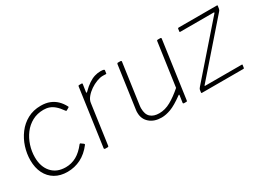

<svg xmlns="http://www.w3.org/2000/svg" viewBox="-36 -1011 1994 1492"><g transform="rotate(-30 961.0 -265.0)"><path d="M333 -540Q378 -540 412 -526.5Q446 -513 471 -489Q496 -465 514 -431Q517 -427 516.5 -424.5Q516 -422 514 -420L489 -406Q487 -405 484.5 -407Q482 -409 479 -413Q456 -446 433.5 -465.5Q411 -485 387.5 -493.5Q364 -502 336 -502Q279 -502 234 -477.5Q189 -453 158 -411.5Q127 -370 110.5 -319Q94 -268 94 -215Q94 -130 139.5 -79Q185 -28 265 -28Q317 -28 361.5 -53Q406 -78 446 -130Q452 -136 456 -131L477 -116Q479 -115 480.5 -111.5Q482 -108 480 -105Q458 -76 432.5 -54Q407 -32 379 -18Q351 -4 321 3Q291 10 259 10Q195 10 148.5 -17.5Q102 -45 77 -95Q52 -145 52 -212Q52 -271 70.5 -329Q89 -387 125 -435Q161 -483 213.5 -511.5Q266 -540 333 -540Z M601 0Q597 0 594 -3Q591 -6 592 -10L664 -522Q665 -527 666.5 -528.5Q668 -530 672 -530H693Q698 -530 700 -528Q702 -526 701 -521L691 -455Q690 -450 693 -449.5Q696 -449 700 -453Q733 -486 761.5 -505Q790 -524 816.5 -532Q843 -540 869 -540Q889 -540 897 -537Q905 -534 904 -529L900 -503Q900 -501 899.5 -500Q899 -499 897 -499Q893 -499 886 -499.5Q879 -500 867 -500Q843 -500 812.5 -488.5Q782 -477 753.5 -457.5Q725 -438 705 -413.5Q685 -389 682 -364L632 -8Q631 -4 629.5 -2Q628 0 623 0H601Z M1103 10Q1038 10 997.5 -25Q957 -60 957 -117Q957 -122 957 -127.5Q957 -133 958 -138L1012 -521Q1013 -526 1015 -528Q1017 -530 1021 -530H1043Q1048 -530 1050.5 -527.5Q1053 -525 1052 -520L1001 -158Q1000 -151 999.5 -144.5Q999 -138 999 -132Q999 -78 1026.5 -53Q1054 -28 1104 -28Q1156 -28 1207 -56.5Q1258 -85 1314 -134L1369 -522Q1370 -527 1372 -528.5Q1374 -530 1378 -530H1400Q1405 -530 1407.5 -527.5Q1410 -525 1409 -520L1337 -8Q1336 -4 1335 -2Q1334 0 1329 0H1308Q1304 0 1301.5 -2.5Q1299 -5 1300 -9L1309 -70Q1310 -75 1308 -76.5Q1306 -78 1301 -74Q1231 -23 1186 -6.5Q1141 10 1103 10Z M1470 0Q1466 0 1464.5 -2Q1463 -4 1464 -8L1467 -29Q1468 -34 1471 -38.5Q1474 -43 1479 -49L1861 -486Q1865 -490 1864.5 -492.5Q1864 -495 1860 -495H1560Q1556 -495 1555 -497Q1554 -499 1555 -503L1558 -524Q1559 -528 1561 -529Q1563 -530 1566 -530H1910Q1914 -530 1914 -525L1910 -500Q1909 -494 1906.5 -489Q1904 -484 1899 -479L1518 -43Q1514 -39 1514.5 -37Q1515 -35 1518 -35H1846Q1853 -35 1851 -29L1848 -8Q1847 -4 1846 -2Q1845 0 1840 0H1470Z"/></g></svg>

Font: Libre Franklin Thin Thin
Style: Italic
Weight: 250
Italic angle: -8°
Version: Version 3.000